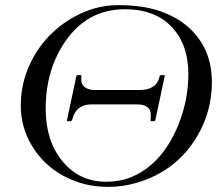

<svg xmlns="http://www.w3.org/2000/svg" viewBox="-20 -729 847 749"><path d="M297.4 -432.1 296.9 -418.9Q296.9 -395.5 317.4 -384.8Q331.1 -377.9 351.1 -377.9H525.9Q591.3 -377.9 603 -432.1Q604 -436 607.9 -436H619.6Q623 -436 623 -434.1L585.9 -260.3Q585 -256.3 581.1 -256.3H569.3Q566.4 -256.3 567.4 -263.2Q568.4 -270 568.4 -279.3Q568.4 -321.8 514.6 -321.8H337.9Q284.7 -321.8 267.1 -278.8Q265.1 -274.4 264.2 -270.3Q263.2 -266.1 261.7 -262.7Q259.3 -256.3 255.9 -256.3H244.1Q241.2 -256.3 241.2 -258.1Q241.2 -259.8 241.5 -260.7Q241.7 -261.7 242.7 -266.6Q243.7 -271.5 245.8 -282Q248 -292.5 252.2 -311.5Q256.3 -330.6 262.5 -359.9Q268.6 -389.2 277.8 -432.1Q278.8 -436 282.7 -436H294.4Q297.4 -436 297.4 -432.1ZM508.3 -14.6Q455.6 0 403.3 0Q351.1 0 307.6 -11.5Q264.2 -22.9 226.6 -43.5Q189 -64 158.4 -93Q127.9 -122.1 106.4 -157.2Q61 -231 61 -317.9Q61 -421.4 114.3 -512.7Q166 -601.1 253.9 -654.3Q343.8 -709 440.2 -709Q536.6 -709 604.2 -685.5Q671.9 -662.1 716.8 -621.1Q806.6 -540 806.6 -408.2Q806.6 -297.9 752 -202.1Q669.4 -59.6 508.3 -14.6ZM394.5 -20Q447.8 -20 491.5 -37.8Q535.2 -55.7 570.6 -86.7Q606 -117.7 632.8 -158.9Q659.7 -200.2 677.7 -247.1Q714.8 -340.8 714.8 -440.4Q714.8 -551.8 654.3 -619.1Q588.9 -692.9 467.3 -692.9Q322.3 -692.9 236.3 -569.8Q158.2 -458 158.2 -305.2Q158.2 -181.2 221.7 -102.5Q287.6 -20 394.5 -20Z"/></svg>

Font: Cardo-Italic
Style: Italic
Weight: 400
Italic angle: -12°
Designer: David J. Perry
Foundry: David J. Perry
Version: Version 0.991